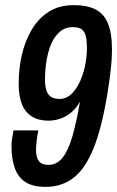

<svg xmlns="http://www.w3.org/2000/svg" viewBox="-20 -719 458 751"><path d="M159 12Q109 12 80 -6.5Q51 -25 38 -61Q25 -97 25 -149Q25 -163 27.5 -179.5Q30 -196 33 -209H130Q126 -190 123.5 -169Q121 -148 121 -133Q121 -103 132.5 -88.5Q144 -74 169 -74Q202 -74 224.5 -102Q247 -130 263 -185Q279 -240 293 -322Q279 -296 258.5 -279Q238 -262 215 -254.5Q192 -247 169 -247Q131 -247 104.5 -263.5Q78 -280 65.5 -312Q53 -344 53 -392Q53 -449 65 -502.5Q77 -556 103 -601Q129 -646 170 -672.5Q211 -699 269 -699Q320 -699 353 -682.5Q386 -666 402 -628Q418 -590 418 -523Q418 -491 413.5 -449.5Q409 -408 401 -358Q378 -216 344.5 -135.5Q311 -55 265 -21.5Q219 12 159 12ZM213 -332Q242 -332 264.5 -356.5Q287 -381 300 -418Q310 -444 315 -474Q320 -504 320 -532Q320 -558 316 -576Q312 -594 300.5 -603.5Q289 -613 264 -613Q236 -613 215.5 -596Q195 -579 182 -551Q169 -522 162.5 -484.5Q156 -447 156 -408Q156 -384 161 -367Q166 -350 178.5 -341Q191 -332 213 -332Z"/></svg>

Font: Archivo ExtraCondensed SemiBold
Style: Italic
Weight: 600
Width: 2
Italic angle: -10°
Designer: Hector Gatti
Foundry: Omnibus-Type
Version: Version 2.001